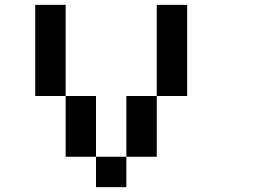

<svg xmlns="http://www.w3.org/2000/svg" viewBox="-20 -770 1040 790"><path d="M125 -750H250V-375H125ZM250 -375H375V-125H250ZM375 -125H500V0H375ZM500 -125V-375H625V-125ZM625 -375V-750H750V-375Z"/></svg>

Font: Dogica
Style: Regular
Weight: 400
Monospace: yes
Designer: Roberto Mocci
Version: Version 001.012